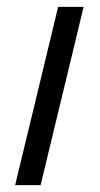

<svg xmlns="http://www.w3.org/2000/svg" viewBox="-20 -538 290 558"><path d="M24 0 149 -518H223L98 0Z"/></svg>

Font: Ubuntu Sans
Style: Italic
Weight: 400
Italic angle: -13.5°
Designer: Dalton Maag Ltd
Foundry: Dalton Maag Ltd
Version: Version 1.006